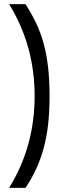

<svg xmlns="http://www.w3.org/2000/svg" viewBox="-20 -770 301 926"><path d="M103 136H24Q147 -63 147 -307Q147 -550 24 -750H103Q132 -705 154 -659Q176 -613 190.5 -560Q205 -507 212 -445Q219 -383 219 -307Q219 -232 212 -170Q205 -108 190.5 -55Q176 -2 154.5 44.5Q133 91 103 136Z"/></svg>

Font: Cabin
Style: Regular
Weight: 400
Designer: Pablo Impallari
Foundry: Pablo Impallari
Version: Version 1.007